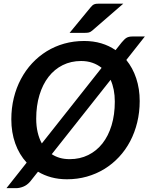

<svg xmlns="http://www.w3.org/2000/svg" viewBox="-20 -950 794 1026"><path d="M256.5 -126Q276.5 -113 300.2 -106.2Q324 -99.5 352.5 -99.5Q407 -99.5 451.5 -121.5Q496 -143.5 527.5 -183.5Q559 -223.5 576.2 -280.2Q593.5 -337 593.5 -407Q593.5 -440.5 587.8 -469.8Q582 -499 571 -523.5ZM523 -587.5Q501 -605 473.8 -614.5Q446.5 -624 413.5 -624Q359.5 -624 315.2 -602Q271 -580 239.5 -539.5Q208 -499 190.8 -442Q173.5 -385 173.5 -315.5Q173.5 -276.5 181.2 -243.2Q189 -210 203.5 -183.5ZM655 -629.5Q689.5 -587 708 -531.2Q726.5 -475.5 726.5 -410Q726.5 -350 713.2 -295.8Q700 -241.5 675.5 -195Q651 -148.5 616 -111Q581 -73.5 537.8 -47Q494.5 -20.5 444 -6.2Q393.5 8 338 8Q293 8 254.2 -2.5Q215.5 -13 183 -32.5L141 20.5Q124.5 39.5 104.2 47.5Q84 55.5 65.5 55.5H14.5L122.5 -81Q82.5 -124.5 61.5 -183.5Q40.5 -242.5 40.5 -312.5Q40.5 -372.5 53.8 -426.8Q67 -481 91.8 -527.5Q116.5 -574 151.2 -611.5Q186 -649 229.2 -675.8Q272.5 -702.5 323 -716.8Q373.5 -731 429.5 -731Q479 -731 521 -718.5Q563 -706 597.5 -682L630 -723Q637.5 -731.5 643.5 -737.8Q649.5 -744 655.8 -747.8Q662 -751.5 669.5 -753.2Q677 -755 687.5 -755H754ZM639 -930.5 474 -787.5Q463.5 -778.5 455.2 -776.5Q447 -774.5 434 -774.5H352L463.5 -910Q469 -917 474 -921.2Q479 -925.5 484.8 -927.5Q490.5 -929.5 497.2 -930Q504 -930.5 513 -930.5Z"/></svg>

Font: Lato 2
Style: Bold Italic
Weight: 700
Italic angle: -7°
Designer: Lukasz Dziedzic with Adam Twardoch and Botio Nikoltchev
Foundry: tyPoland Lukasz Dziedzic
Version: Version 2.015; 2015-08-06; http://www.latofonts.com/